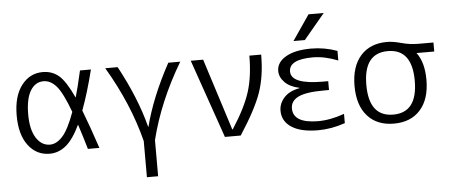

<svg xmlns="http://www.w3.org/2000/svg" viewBox="-59 -901 2965 1265"><g transform="rotate(-5 1423.5 -268.5)"><path d="M240.2 -530.3Q301.8 -530.3 346.2 -493.2Q390.6 -456.1 442.4 -343.8Q460 -403.3 486.3 -519.5H558.6Q520.5 -367.2 478.5 -254.9Q517.6 -154.3 569.3 0H493.2Q468.8 -84 442.4 -165Q396.5 -69.3 347.7 -29.8Q298.8 9.8 240.2 9.8Q153.3 9.8 99.1 -61.5Q44.9 -132.8 44.9 -259.8Q44.9 -386.7 99.6 -458.5Q154.3 -530.3 240.2 -530.3ZM412.1 -252Q364.3 -380.9 325.7 -425.3Q287.1 -469.7 240.2 -469.7Q185.5 -469.7 153.3 -416.5Q121.1 -363.3 121.1 -259.8Q121.1 -160.2 156.2 -105Q191.4 -49.8 247.1 -49.8Q291 -49.8 331.1 -94.2Q371.1 -138.7 412.1 -252Z M1070.3 -519.5H1149.4Q1001 -270.5 938.5 -19.5V219.7H864.3V-19.5Q800.8 -270.5 653.3 -519.5H735.4Q851.6 -304.7 901.4 -110.4H903.3Q952.1 -301.8 1070.3 -519.5Z M1218.8 -519.5H1300.8L1452.1 -44.9H1455.1Q1543 -180.7 1574.7 -281.7Q1606.4 -382.8 1606.4 -519.5H1684.6Q1684.6 -377.9 1647.9 -271.5Q1611.3 -165 1503.9 0H1399.4Z M1855.5 -148.4Q1855.5 -50.8 2019.5 -49.8Q2102.5 -49.8 2194.3 -83V-21.5Q2103.5 9.8 2015.6 9.8Q1901.4 9.8 1840.3 -30.3Q1779.3 -70.3 1779.3 -139.6Q1779.3 -187.5 1814 -226.1Q1848.6 -264.6 1917 -277.3V-279.3Q1853.5 -293 1820.3 -327.1Q1787.1 -361.3 1787.1 -402.3Q1787.1 -459 1847.7 -494.6Q1908.2 -530.3 2015.6 -530.3Q2104.5 -530.3 2187.5 -500V-436.5Q2098.6 -471.7 2022.5 -471.7Q1864.3 -471.7 1864.3 -391.6Q1864.3 -306.6 2075.2 -306.6H2109.4V-248H2075.2Q1958 -248 1906.7 -223.1Q1855.5 -198.2 1855.5 -148.4ZM2018.6 -756.8H2119.1L1979.5 -589.8H1904.3Z M2677.7 -259.8Q2677.7 -469.7 2517.6 -469.7Q2357.4 -469.7 2357.4 -259.8Q2357.4 -49.8 2517.6 -49.8Q2677.7 -49.8 2677.7 -259.8ZM2517.6 -530.3Q2557.6 -530.3 2611.8 -515.1Q2666 -500 2725.6 -500H2822.3V-440.4H2705.1Q2754.9 -375 2754.9 -259.8Q2754.9 -131.8 2691.9 -61Q2628.9 9.8 2517.1 9.8Q2405.3 9.8 2342.3 -61Q2279.3 -131.8 2279.3 -259.8Q2279.3 -387.7 2342.3 -459Q2405.3 -530.3 2517.6 -530.3Z"/></g></svg>

Font: Mgen+ 1c regular
Style: Regular
Weight: 400
Designer: [Source Han Sans]
Ryoko NISHIZUKA  (kana & ideographs); Paul D. Hunt (Latin, Greek & Cyrillic); Wenlong ZHANG  (bopomofo
Version: Version 1.059.20150602